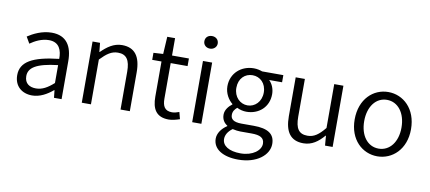

<svg xmlns="http://www.w3.org/2000/svg" viewBox="-84 -1092 3732 1668"><g transform="rotate(10 1781.5 -258.0)"><path d="M217 13C285 13 347 -22 399 -66H402L409 0H476V-335C476 -465 424 -554 293 -554C206 -554 130 -514 83 -483L116 -426C157 -455 215 -486 280 -486C373 -486 396 -414 395 -341C163 -315 60 -257 60 -139C60 -41 128 13 217 13ZM239 -53C184 -53 139 -79 139 -144C139 -218 204 -264 395 -286V-128C340 -79 294 -53 239 -53Z M654 0H735V-395C791 -453 832 -483 889 -483C964 -483 996 -437 996 -333V0H1078V-343C1078 -481 1026 -554 913 -554C839 -554 783 -512 731 -461H728L720 -540H654Z M1423 13C1453 13 1489 3 1519 -7L1503 -68C1485 -61 1460 -54 1440 -54C1375 -54 1355 -94 1355 -160V-473H1504V-540H1355V-693H1286L1277 -540L1192 -535V-473H1274V-163C1274 -57 1310 13 1423 13Z M1628 0H1709V-540H1628ZM1669 -656C1701 -656 1728 -679 1728 -711C1728 -746 1701 -767 1669 -767C1635 -767 1610 -746 1610 -711C1610 -679 1635 -656 1669 -656Z M2077 251C2241 251 2346 164 2346 66C2346 -23 2284 -62 2160 -62H2052C1978 -62 1956 -88 1956 -123C1956 -154 1972 -174 1992 -191C2017 -178 2048 -171 2075 -171C2184 -171 2270 -245 2270 -360C2270 -409 2250 -451 2223 -477H2337V-540H2150C2131 -547 2105 -554 2075 -554C1966 -554 1875 -478 1875 -361C1875 -297 1910 -244 1945 -216V-212C1918 -192 1885 -157 1885 -112C1885 -69 1906 -40 1934 -23V-19C1884 14 1854 59 1854 105C1854 198 1944 251 2077 251ZM2075 -227C2010 -227 1954 -280 1954 -361C1954 -444 2008 -493 2075 -493C2141 -493 2196 -443 2196 -361C2196 -280 2140 -227 2075 -227ZM2088 194C1986 194 1926 155 1926 95C1926 62 1944 27 1985 -2C2010 4 2037 7 2054 7H2153C2227 7 2266 25 2266 78C2266 136 2196 194 2088 194Z M2610 13C2685 13 2739 -27 2790 -86H2793L2800 0H2867V-540H2786V-153C2732 -87 2691 -58 2634 -58C2558 -58 2527 -103 2527 -207V-540H2446V-197C2446 -59 2497 13 2610 13Z M3262 13C3394 13 3511 -91 3511 -269C3511 -450 3394 -554 3262 -554C3130 -554 3014 -450 3014 -269C3014 -91 3130 13 3262 13ZM3262 -55C3165 -55 3098 -141 3098 -269C3098 -398 3165 -485 3262 -485C3359 -485 3427 -398 3427 -269C3427 -141 3359 -55 3262 -55Z"/></g></svg>

Font: Noto Sans CJK JP DemiLight
Style: Regular
Weight: 350
Designer: Ryoko NISHIZUKA (kana & ideographs); Paul D. Hunt (Latin, Greek & Cyrillic); Wenlong ZHANG (bopomofo); Sandoll Communica
Foundry: Adobe Systems Incorporated
Version: Version 1.004;PS 1.004;hotconv 1.0.82;makeotf.lib2.5.63406